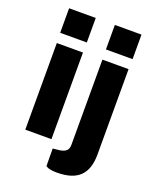

<svg xmlns="http://www.w3.org/2000/svg" viewBox="-164 -838 901 1104"><g transform="rotate(20 286.0 -286.0)"><path d="M227 -742H64V-592H227ZM507 -742H344V-592H507ZM226 -530H66V0H226ZM505 -9V-530H345V-10C345 22 332 38 290 44L251 48L252 155C252 155 265 170 320 170C449 170 505 111 505 -9Z"/></g></svg>

Font: 18Franklin
Style: Bold
Weight: 700
Designer: Pablo Impallari, Rodrigo Fuenzalida (Modified by Dan O. Williams)
Version: Version 0.025;PS 000.025;hotconv 1.0.88;makeotf.lib2.5.64775